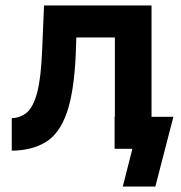

<svg xmlns="http://www.w3.org/2000/svg" viewBox="-20 -544 663 702"><path d="M23 7V-112Q55 -113 78.5 -133Q102 -153 116 -206Q130 -259 134 -359L141 -524H534V0H400V-407H259L257 -346Q251 -209 224.5 -132.5Q198 -56 148 -25Q98 6 23 7ZM429 138 464 0H399V-117H614L548 138Z"/></svg>

Font: Raleway
Style: Bold
Weight: 700
Designer: Matt McInerney, Pablo Impallari, Rodrigo Fuenzalida
Foundry: Matt McInerney, Pablo Impallari, Rodrigo Fuenzalida
Version: Version 4.026